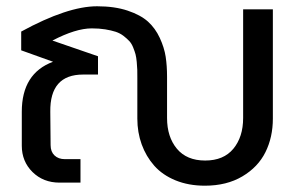

<svg xmlns="http://www.w3.org/2000/svg" viewBox="-20 -585 933 615"><path d="M515.1 -338.9V-207Q515.1 -146.5 546.6 -108.6Q578.1 -70.8 637.2 -70.8Q696.3 -70.8 727.5 -108.6Q758.8 -146.5 758.8 -207V-555.2H854V-205.1Q854 -145.5 830.3 -97.7Q806.6 -49.8 756.3 -20Q706.1 9.8 636.2 9.8Q584 9.8 542.2 -7.3Q500.5 -24.4 474.1 -54.2Q447.8 -84 433.8 -122.6Q419.9 -161.1 419.9 -205.1V-335Q419.9 -351.6 419.7 -361.3Q419.4 -371.1 418 -386.5Q416.5 -401.9 414.1 -411.1Q411.6 -420.4 406.5 -433.1Q401.4 -445.8 394 -453.6Q386.7 -461.4 375.7 -470Q364.7 -478.5 350.6 -483.2Q336.4 -487.8 316.9 -491Q297.4 -494.1 273.9 -494.1Q222.7 -494.1 147.9 -455.1L293.9 -404.8V-346.2H246.1Q139.6 -346.2 141.1 -227.1L142.1 -120.1Q142.1 -99.1 154.5 -87.2Q167 -75.2 188 -75.2H237.8V0H170.9Q118.7 0 84.2 -33.9Q49.8 -67.9 49.8 -118.2V-227.1Q49.8 -350.1 149.9 -387.2L47.9 -423.8V-483.9Q196.3 -564.9 291 -564.9Q347.2 -564.9 388.7 -551Q430.2 -537.1 453.9 -515.9Q477.5 -494.6 491.9 -463.4Q506.3 -432.1 510.7 -403.1Q515.1 -374 515.1 -338.9Z"/></svg>

Font: LT Superior Med
Style: Regular
Weight: 500
Designer: Daniel Lyons
Foundry: LyonsType
Version: Version 1.000